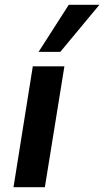

<svg xmlns="http://www.w3.org/2000/svg" viewBox="-20 -776 432 796"><path d="M36 0 116 -501H247L166 0ZM140 -561 265 -756H392L230 -561Z"/></svg>

Font: Nunito Sans 7pt SemiCondensed
Style: Bold Italic
Weight: 700
Width: 4
Italic angle: -9°
Designer: Vernon Adams
Foundry: Vernon Adams
Version: Version 3.101;gftools[0.9.27]